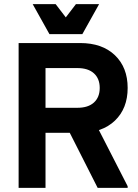

<svg xmlns="http://www.w3.org/2000/svg" viewBox="-20 -908 667 928"><path d="M70 0V-700H200V0ZM136 -266V-387H354Q406 -387 434 -412.5Q462 -438 462 -483H597Q597 -384 535.5 -325Q474 -266 367 -266ZM462 -483Q462 -528 434 -553.5Q406 -579 354 -579H136V-700H367Q474 -700 535.5 -641Q597 -582 597 -483ZM452 0 298 -304 429 -336 597 -8V0ZM138 -888H249L298 -824L347 -888H459L378 -743H219Z"/></svg>

Font: Fustat ExtraBold
Style: Regular
Weight: 800
Designer: Mohamed Gaber, Khaled Hosny, Laura Garcia Mut
Foundry: Kief Type Foundry, Alif Type Foundry, Hard Type Foundry
Version: Version 1.007